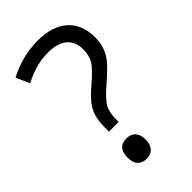

<svg xmlns="http://www.w3.org/2000/svg" viewBox="-226 -796 882 882"><g transform="rotate(-45 214.5 -355.0)"><path d="M141.1 -196.8V-223.1Q141.1 -280.3 158.7 -317.1Q176.3 -354 224.1 -395Q290.5 -451.2 307.9 -479.5Q325.2 -507.8 325.2 -547.9Q325.2 -597.7 293.2 -624.8Q261.2 -651.9 201.2 -651.9Q162.6 -651.9 126 -642.8Q89.4 -633.8 42 -609.9L13.2 -675.8Q105.5 -724.1 206.1 -724.1Q299.3 -724.1 351.1 -678.2Q402.8 -632.3 402.8 -548.8Q402.8 -513.2 393.3 -486.1Q383.8 -459 365.2 -434.8Q346.7 -410.6 285.2 -356.9Q235.8 -314.9 220 -287.1Q204.1 -259.3 204.1 -212.9V-196.8ZM117.2 -51.8Q117.2 -118.2 175.8 -118.2Q204.1 -118.2 219.5 -101.1Q234.9 -84 234.9 -51.8Q234.9 -20.5 219.2 -3.2Q203.6 14.2 175.8 14.2Q150.4 14.2 133.8 -1.2Q117.2 -16.6 117.2 -51.8Z"/></g></svg>

Font: f07686384
Style: Regular
Weight: 400
Foundry: Ascender Corporation
Version: Version 1.10